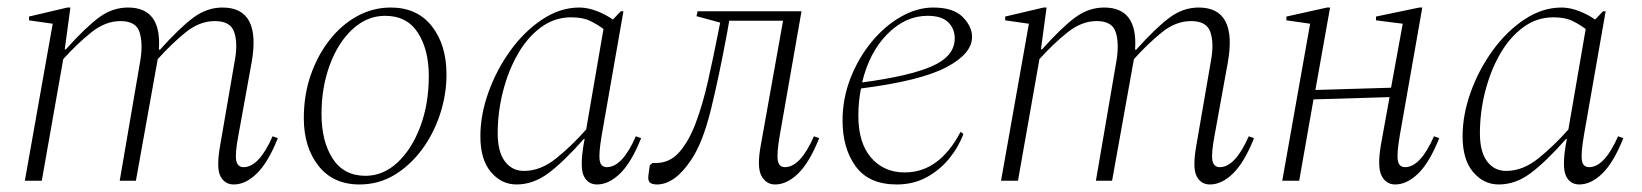

<svg xmlns="http://www.w3.org/2000/svg" viewBox="-20 -480 4361 510"><path d="M46 0 120 -417 57 -426V-436L159 -460H167L152 -349H155Q208 -408 243.5 -434Q279 -460 320 -460Q410 -460 402 -348H405Q458 -407 494 -433.5Q530 -460 571 -460Q675 -460 648 -312L613 -119Q604 -71 607.5 -53.5Q611 -36 627 -36Q668 -36 704 -118L718 -113Q692 -48 662 -19Q632 10 601 10Q577 10 565.5 -12Q554 -34 565 -95L604 -321Q612 -366 602 -395Q592 -424 551 -424Q510 -424 473 -394Q436 -364 399 -323Q398 -318 397 -312L341 0H298L353 -321Q360 -366 350.5 -395Q341 -424 300 -424Q260 -424 222.5 -394Q185 -364 148 -323L91 0Z M935 10Q865 10 826 -39.5Q787 -89 787 -166Q787 -228 805.5 -281Q824 -334 856 -374.5Q888 -415 929.5 -437.5Q971 -460 1018 -460Q1088 -460 1127 -410.5Q1166 -361 1166 -282Q1166 -229 1149 -177Q1132 -125 1101 -83Q1070 -41 1028 -15.5Q986 10 935 10ZM951 -13Q998 -13 1036 -48.5Q1074 -84 1096.5 -144Q1119 -204 1119 -278Q1119 -348 1090 -393Q1061 -438 1003 -438Q955 -438 916.5 -402.5Q878 -367 856 -307.5Q834 -248 834 -177Q834 -105 863.5 -59Q893 -13 951 -13Z M1352 10Q1312 10 1284 -23Q1256 -56 1256 -118Q1256 -175 1277.5 -235Q1299 -295 1336 -346Q1373 -397 1420.5 -428.5Q1468 -460 1519 -460Q1541 -460 1565.5 -450.5Q1590 -441 1608 -428L1629 -450H1636L1578 -119Q1570 -71 1573 -53.5Q1576 -36 1592 -36Q1633 -36 1669 -118L1683 -113Q1657 -48 1627 -19Q1597 10 1566 10Q1542 10 1531 -12Q1520 -34 1530 -95L1533 -111H1531Q1476 -49 1436 -19.5Q1396 10 1352 10ZM1302 -126Q1302 -77 1321 -51.5Q1340 -26 1372 -26Q1416 -26 1457.5 -59.5Q1499 -93 1537 -136L1583 -403Q1567 -415 1547.5 -424.5Q1528 -434 1497 -434Q1453 -434 1417 -407.5Q1381 -381 1355.5 -336.5Q1330 -292 1316 -237Q1302 -182 1302 -126Z M2039 10Q2015 10 2002.5 -13Q1990 -36 2001 -95L2060 -425H1917L1912 -396Q1890 -277 1868.5 -189.5Q1847 -102 1817 -57Q1773 10 1725 10Q1711 10 1705.5 4Q1700 -2 1703 -19L1706 -41L1713 -47H1722Q1759 -47 1784.5 -76Q1810 -105 1828.5 -154.5Q1847 -204 1861 -266.5Q1875 -329 1888 -395L1893 -420L1830 -437L1833 -450H2109L2051 -119Q2043 -72 2046 -54Q2049 -36 2065 -36Q2106 -36 2142 -118L2156 -113Q2130 -48 2100 -19Q2070 10 2039 10Z M2362 10Q2288 10 2253 -38Q2218 -86 2218 -160Q2218 -218 2239 -272Q2260 -326 2295 -368.5Q2330 -411 2373 -435.5Q2416 -460 2459 -460Q2512 -460 2537 -435Q2562 -410 2562 -382Q2562 -337 2493 -301Q2424 -265 2267 -245Q2260 -210 2260 -173Q2260 -100 2294 -61Q2328 -22 2383 -22Q2430 -22 2467 -49.5Q2504 -77 2531 -129H2533L2539 -124Q2526 -89 2501 -58.5Q2476 -28 2441 -9Q2406 10 2362 10ZM2444 -438Q2385 -438 2337 -389.5Q2289 -341 2270 -261Q2397 -278 2456.5 -304.5Q2516 -331 2516 -378Q2516 -404 2498.5 -421Q2481 -438 2444 -438Z M2639 0 2713 -417 2650 -426V-436L2752 -460H2760L2745 -349H2748Q2801 -408 2836.5 -434Q2872 -460 2913 -460Q3003 -460 2995 -348H2998Q3051 -407 3087 -433.5Q3123 -460 3164 -460Q3268 -460 3241 -312L3206 -119Q3197 -71 3200.5 -53.5Q3204 -36 3220 -36Q3261 -36 3297 -118L3311 -113Q3285 -48 3255 -19Q3225 10 3194 10Q3170 10 3158.5 -12Q3147 -34 3158 -95L3197 -321Q3205 -366 3195 -395Q3185 -424 3144 -424Q3103 -424 3066 -394Q3029 -364 2992 -323Q2991 -318 2990 -312L2934 0H2891L2946 -321Q2953 -366 2943.5 -395Q2934 -424 2893 -424Q2853 -424 2815.5 -394Q2778 -364 2741 -323L2684 0Z M3386 0 3460 -417 3397 -426V-436L3505 -460H3513L3474 -241L3675 -247L3706 -417L3635 -426V-436L3750 -460H3758L3698 -119Q3690 -72 3693 -54Q3696 -36 3712 -36Q3753 -36 3789 -118L3803 -113Q3777 -48 3747 -19Q3717 10 3686 10Q3662 10 3650 -13Q3638 -36 3648 -95L3671 -222L3469 -216L3431 0Z M3961 10Q3921 10 3893 -23Q3865 -56 3865 -118Q3865 -175 3886.5 -235Q3908 -295 3945 -346Q3982 -397 4029.5 -428.5Q4077 -460 4128 -460Q4150 -460 4174.5 -450.5Q4199 -441 4217 -428L4238 -450H4245L4187 -119Q4179 -71 4182 -53.5Q4185 -36 4201 -36Q4242 -36 4278 -118L4292 -113Q4266 -48 4236 -19Q4206 10 4175 10Q4151 10 4140 -12Q4129 -34 4139 -95L4142 -111H4140Q4085 -49 4045 -19.5Q4005 10 3961 10ZM3911 -126Q3911 -77 3930 -51.5Q3949 -26 3981 -26Q4025 -26 4066.5 -59.5Q4108 -93 4146 -136L4192 -403Q4176 -415 4156.5 -424.5Q4137 -434 4106 -434Q4062 -434 4026 -407.5Q3990 -381 3964.5 -336.5Q3939 -292 3925 -237Q3911 -182 3911 -126Z"/></svg>

Font: Spectral ExtraLight
Style: Italic
Weight: 275
Italic angle: -10°
Designer: Jean-Baptiste Levee
Foundry: Production Type
Version: Version 2.001